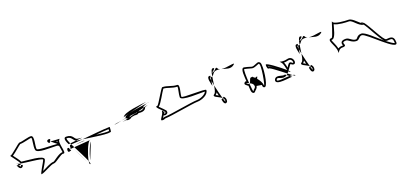

<svg xmlns="http://www.w3.org/2000/svg" viewBox="15 -1489 4744 2253"><g transform="rotate(-20 2387.0 -362.5)"><path d="M592 -446C598 -446 605 -445 610 -445C609 -442 608 -438 608 -434C603 -437 597 -442 592 -446ZM61 -463C99 -487 170 -553 189 -563C231 -562 319 -590 335 -587C347 -573 319 -487 329 -438C338 -389 513 -401 574 -397C581 -397 587 -396 592 -396L610 -387C614 -355 622 -320 622 -304C577 -307 500 -237 485 -234C439 -234 378 -193 333 -174C356 -216 393 -270 398 -294C408 -349 195 -353 129 -364C120 -388 81 -436 61 -463ZM62 -343C68 -330 74 -307 92 -297C105 -289 121 -298 127 -308C129 -313 131 -317 132 -323L112 -329C112 -326 111 -321 109 -317C104 -307 95 -320 87 -336ZM78 -357C81 -351 83 -343 87 -336L112 -329C112 -343 97 -348 97 -350C89 -352 82 -355 78 -357ZM73 -362C73 -360 75 -359 78 -357C74 -366 72 -371 73 -362ZM501 -471C505 -462 514 -458 518 -456L528 -474C523 -476 520 -478 519 -480C518 -483 521 -480 528 -474L538 -492C538 -492 534 -508 512 -500C487 -491 501 -471 501 -471ZM528 -474 529 -473ZM31 -474C15 -484 127 -352 109 -352C100 -351 97 -351 97 -350C170 -332 382 -320 378 -298C374 -277 283 -142 304 -144C351 -151 439 -214 485 -214C512 -213 597 -292 624 -284C676 -270 595 -436 643 -460C657 -467 561 -463 529 -473C546 -459 579 -429 600 -415C540 -422 353 -420 349 -442C341 -480 381 -594 341 -606C313 -614 217 -580 187 -583C168 -584 46 -462 31 -474Z M1062 -361C1131 -367 1192 -372 1217 -372H1222V-365V-362C1221 -356 1220 -351 1220 -350C1195 -346 1130 -352 1062 -361ZM895 -103 977 -307C956 -288 914 -186 899 -120C897 -114 896 -108 895 -103ZM722 -367 743 -369C724 -411 714 -440 724 -440C782 -440 782 -395 817 -377L896 -385C874 -388 860 -390 850 -390C798 -390 816 -460 724 -460C672 -460 715 -383 722 -367ZM875 -101C871 -76 872 -60 880 -60C888 -60 885 -76 875 -101ZM794 -334C834 -337 878 -339 914 -342L894 -345C875 -343 856 -341 839 -340C822 -338 808 -336 794 -334ZM783 -333C787 -333 790 -334 794 -334C790 -334 787 -333 783 -333ZM854 -99ZM760 -289 854 -99C852 -103 850 -109 847 -114C826 -161 791 -228 760 -289ZM743 -369C745 -364 748 -359 750 -354C777 -354 832 -359 895 -365C873 -368 857 -370 850 -370C836 -370 825 -373 817 -377ZM895 -365C1000 -350 1240 -309 1240 -340C1240 -370 1242 -335 1242 -365C1242 -402 1254 -392 1217 -392C1168 -392 1016 -376 895 -365ZM720 -306C732 -307 751 -309 772 -311C764 -326 757 -340 750 -354H748C712 -354 740 -316 720 -306ZM684 -305C682 -270 708 -284 708 -284C714 -284 719 -285 724 -286L716 -305C714 -304 711 -304 708 -304C701 -304 705 -305 716 -306L708 -325C708 -325 686 -339 684 -305ZM716 -305V-306H720C719 -305 718 -305 716 -305ZM772 -311C809 -238 855 -151 875 -101C886 -171 938 -310 970 -326C939 -323 840 -316 772 -311ZM970 -326C980 -327 983 -328 976 -328C974 -328 972 -327 970 -326Z M1404 -395C1419 -397 1435 -400 1451 -402C1477 -385 1513 -400 1524 -413C1539 -416 1555 -418 1568 -420C1573 -418 1577 -418 1580 -418C1593 -418 1605 -418 1614 -428C1617 -428 1620 -429 1621 -429C1640 -426 1701 -421 1713 -468C1727 -474 1741 -480 1753 -484L1693 -469C1682 -445 1637 -445 1621 -449C1617 -448 1613 -448 1608 -447L1601 -445C1600 -442 1602 -438 1580 -438C1578 -438 1576 -439 1575 -439L1494 -418C1491 -417 1487 -416 1484 -415ZM1417 -439C1424 -441 1431 -443 1438 -444V-445ZM1399 -415C1418 -418 1438 -421 1458 -424C1463 -416 1474 -413 1484 -415L1494 -418C1505 -422 1514 -429 1508 -431C1532 -435 1554 -438 1573 -441C1573 -440 1574 -440 1575 -439L1601 -445L1602 -446C1604 -446 1606 -447 1608 -447L1616 -449H1621L1622 -450H1626C1631 -451 1633 -452 1634 -453C1636 -454 1638 -454 1640 -455L1693 -469C1694 -472 1695 -476 1695 -480V-481C1713 -490 1732 -499 1749 -504C1698 -497 1588 -483 1518 -465L1438 -445C1463 -497 1674 -514 1744 -523L1518 -465C1481 -456 1456 -445 1456 -434C1456 -432 1456 -429 1457 -427C1438 -424 1418 -420 1399 -415ZM1396 -434 1417 -439C1410 -437 1403 -436 1396 -434ZM1310 -398C1332 -398 1364 -407 1399 -415C1337 -406 1293 -398 1310 -398ZM1749 -504C1771 -507 1782 -508 1774 -508C1766 -508 1758 -507 1749 -504Z M1865 -418C1898 -438 1964 -570 1989 -600C2040 -597 2091 -565 2152 -565C2157 -546 2135 -478 2135 -438C2135 -385 2395 -406 2435 -400C2423 -368 2358 -338 2311 -338C2250 -338 1956 -284 1905 -284C1877 -284 1867 -275 1866 -275C1872 -284 1879 -293 1885 -304C1892 -300 1898 -299 1902 -299C1914 -299 1940 -306 1938 -330C1938 -337 1936 -349 1926 -355C1910 -376 1880 -401 1865 -418ZM1853 -434C1801 -434 1892 -371 1914 -338C1917 -338 1918 -337 1918 -332V-330C1920 -323 1915 -319 1902 -319C1891 -319 1899 -331 1907 -336C1897 -349 1883 -372 1883 -358C1883 -308 1806 -254 1856 -254C1887 -254 1875 -264 1905 -264C1961 -264 2255 -318 2311 -318C2369 -318 2457 -355 2457 -412C2457 -435 2155 -415 2155 -438C2155 -481 2197 -585 2153 -585C2095 -585 2043 -620 1983 -620C1967 -620 1869 -434 1853 -434ZM1907 -336C1912 -329 1917 -325 1918 -330C1917 -333 1916 -335 1914 -338C1912 -338 1909 -337 1907 -336Z M2539 -319C2541 -320 2541 -319 2542 -320C2551 -327 2557 -336 2561 -345C2564 -330 2568 -315 2572 -301C2558 -308 2545 -315 2539 -319ZM2586 -245C2592 -224 2593 -198 2612 -189C2628 -182 2639 -200 2640 -202C2649 -229 2638 -253 2622 -268L2605 -257C2620 -244 2628 -228 2621 -208C2620 -204 2613 -224 2604 -256ZM2541 -432 2550 -492C2546 -518 2544 -534 2548 -534H2556L2559 -554C2557 -553 2554 -554 2550 -554C2503 -559 2535 -462 2541 -432ZM2550 -492C2553 -475 2556 -454 2561 -432C2566 -466 2571 -505 2577 -538C2571 -535 2565 -534 2556 -534ZM2693 -586C2697 -585 2702 -583 2707 -582C2702 -583 2698 -585 2693 -586ZM2707 -582C2763 -568 2811 -541 2859 -580C2900 -615 2776 -571 2707 -582ZM2577 -538C2603 -551 2602 -587 2649 -589C2664 -590 2679 -589 2693 -586C2682 -590 2673 -595 2668 -604C2649 -640 2643 -595 2605 -582C2553 -566 2669 -622 2615 -626C2596 -627 2585 -588 2577 -538ZM2604 -256V-258L2605 -257ZM2531 -337C2482 -306 2564 -292 2604 -258C2591 -304 2573 -374 2561 -432C2554 -386 2545 -347 2531 -337Z M2912 -343C2889 -322 2916 -307 2916 -307C2924 -299 2931 -293 2939 -290C2943 -250 2937 -205 2962 -192C2978 -183 2989 -199 2990 -201C2993 -209 3023 -220 3027 -255L3089 -245C3090 -241 3091 -236 3091 -233C3091 -230 3091 -228 3092 -225C3092 -225 3097 -204 3118 -210C3155 -220 3184 -448 3165 -492C3160 -503 3144 -516 3127 -508C3033 -469 3075 -488 2964 -510C2915 -520 2933 -394 2935 -347C2935 -347 2925 -354 2912 -343ZM2930 -321C2917 -334 2932 -327 2957 -315C2951 -396 2949 -492 2960 -490C3063 -470 3038 -449 3135 -490C3180 -510 3113 -184 3111 -234C3109 -265 3087 -303 3062 -332C3072 -354 3083 -366 3052 -352C3049 -351 3046 -351 3044 -351C3039 -356 3034 -360 3029 -363C3027 -364 3025 -366 3023 -367C3015 -378 3012 -388 3016 -374V-370C2983 -384 2980 -340 2969 -318C2968 -316 2966 -315 2966 -314C2965 -313 2966 -312 2965 -311H2966C2966 -310 2967 -309 2969 -308C2991 -299 3006 -284 3007 -260C3007 -236 2982 -232 2972 -210C2968 -203 2962 -250 2958 -307C2952 -305 2943 -308 2930 -321ZM2957 -315C2957 -312 2958 -310 2958 -307C2960 -308 2963 -309 2965 -311Z M3234 -428C3270 -408 3334 -361 3382 -321C3323 -367 3266 -414 3236 -420C3235 -424 3235 -425 3234 -428ZM3424 -402C3439 -402 3456 -404 3476 -409C3493 -413 3504 -410 3511 -404C3528 -392 3528 -367 3525 -364H3523C3509 -366 3517 -366 3505 -375C3477 -396 3458 -354 3444 -333C3443 -335 3445 -328 3444 -330C3439 -355 3435 -379 3424 -402ZM3253 -241C3247 -178 3421 -216 3457 -213L3430 -233C3358 -231 3259 -213 3275 -244C3295 -283 3341 -209 3403 -254L3386 -267C3358 -250 3285 -306 3257 -253C3255 -250 3254 -246 3253 -241ZM3214 -452C3208 -420 3226 -394 3226 -394C3219 -426 3335 -332 3418 -268C3424 -274 3431 -281 3437 -290C3441 -282 3447 -277 3455 -275C3464 -272 3457 -281 3441 -296C3514 -397 3474 -350 3521 -344C3569 -338 3550 -450 3471 -428C3391 -408 3359 -450 3393 -413C3417 -388 3419 -339 3430 -306C3366 -363 3218 -475 3214 -452ZM3403 -254 3430 -233C3443 -233 3455 -233 3465 -232C3452 -241 3436 -254 3418 -268C3413 -263 3408 -258 3403 -254ZM3465 -232C3488 -215 3502 -208 3497 -218C3493 -226 3481 -230 3465 -232Z M3630 -319C3632 -320 3632 -319 3633 -320C3642 -327 3648 -336 3652 -345C3655 -330 3659 -315 3663 -301C3649 -308 3636 -315 3630 -319ZM3677 -245C3683 -224 3684 -198 3703 -189C3719 -182 3730 -200 3731 -202C3740 -229 3729 -253 3713 -268L3696 -257C3711 -244 3719 -228 3712 -208C3711 -204 3704 -224 3695 -256ZM3632 -432 3641 -492C3637 -518 3635 -534 3639 -534H3647L3650 -554C3648 -553 3645 -554 3641 -554C3594 -559 3626 -462 3632 -432ZM3641 -492C3644 -475 3647 -454 3652 -432C3657 -466 3662 -505 3668 -538C3662 -535 3656 -534 3647 -534ZM3784 -586C3788 -585 3793 -583 3798 -582C3793 -583 3789 -585 3784 -586ZM3798 -582C3854 -568 3902 -541 3950 -580C3991 -615 3867 -571 3798 -582ZM3668 -538C3694 -551 3693 -587 3740 -589C3755 -590 3770 -589 3784 -586C3773 -590 3764 -595 3759 -604C3740 -640 3734 -595 3696 -582C3644 -566 3760 -622 3706 -626C3687 -627 3676 -588 3668 -538ZM3695 -256V-258L3696 -257ZM3622 -337C3573 -306 3655 -292 3695 -258C3682 -304 3664 -374 3652 -432C3645 -386 3636 -347 3622 -337Z M4625 -237C4630 -234 4637 -230 4645 -230C4658 -230 4672 -232 4683 -232C4706 -232 4724 -232 4724 -177V-173C4709 -176 4669 -202 4625 -237ZM4037 -461C4039 -462 4042 -462 4047 -462C4089 -462 4112 -586 4125 -626C4174 -599 4272 -596 4305 -596C4348 -596 4393 -506 4455 -501C4499 -442 4573 -285 4618 -242C4535 -311 4439 -412 4391 -412C4334 -412 4330 -369 4311 -369C4263 -369 4243 -417 4198 -417C4182 -417 4171 -416 4160 -412C4151 -409 4143 -402 4139 -392C4133 -374 4142 -360 4144 -355C4138 -354 4134 -354 4125 -354C4107 -354 4092 -347 4081 -340C4069 -394 4037 -446 4037 -461ZM4047 -482C3971 -482 4065 -386 4065 -310C4065 -252 4067 -334 4125 -334C4223 -334 4100 -397 4198 -397C4221 -397 4254 -349 4311 -349C4349 -349 4353 -392 4391 -392C4447 -392 4744 -62 4744 -177C4744 -272 4679 -250 4645 -250C4612 -250 4515 -461 4464 -521H4457C4417 -521 4364 -616 4305 -616C4265 -616 4118 -624 4118 -664C4118 -683 4065 -482 4047 -482ZM4461 -524 4464 -521C4466 -522 4464 -523 4461 -524ZM4443 -537C4412 -537 4449 -529 4461 -524C4454 -532 4448 -537 4443 -537Z"/></g></svg>

Font: CiSf CamouflageKit II
Style: Outline
Weight: 400
Version: Version 1